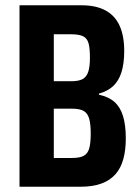

<svg xmlns="http://www.w3.org/2000/svg" viewBox="-20 -708 530 728"><path d="M54 0V-688H288Q344 -688 380 -668.5Q416 -649 433.5 -610.5Q451 -572 451 -515Q451 -467 440.5 -434Q430 -401 409 -381.5Q388 -362 355 -353V-349Q392 -341 414 -321.5Q436 -302 446.5 -268Q457 -234 457 -183Q457 -139 447.5 -104.5Q438 -70 417.5 -47Q397 -24 364.5 -12Q332 0 286 0ZM184 -109H252Q283 -109 298 -117.5Q313 -126 318.5 -146Q324 -166 324 -202Q324 -238 318 -258.5Q312 -279 297 -287.5Q282 -296 252 -296H184ZM184 -400H250Q278 -400 293 -408Q308 -416 314.5 -435.5Q321 -455 321 -489Q321 -524 316 -543Q311 -562 296 -570Q281 -578 250 -578H184Z"/></svg>

Font: Saira Condensed
Style: Bold
Weight: 700
Width: 3
Designer: Hector Gatti with collaboration of the Omnibus-Type team
Foundry: Omnibus-Type
Version: Version 1.101